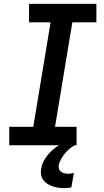

<svg xmlns="http://www.w3.org/2000/svg" viewBox="-20 -755 540 998"><path d="M28 0V-96H153L243 -639H131V-735H481V-639H356L266 -96H378V0ZM313 223Q297 223 281.5 220.5Q266 218 252 213Q238 208 225.5 200Q213 192 204.5 180Q196 168 193.5 153Q191 138 194 122Q199 92 217.5 65Q236 38 261 18Q286 -2 315 -14.5Q344 -27 374 -33L369 0Q353 8 340 19.5Q327 31 316 44.5Q305 58 296.5 73.5Q288 89 285 105Q284 115 287 124Q290 133 297.5 138Q305 143 314.5 145.5Q324 148 334 148Q341 148 348.5 147Q356 146 364 144L351 219Q342 221 332 222Q322 223 313 223Z"/></svg>

Font: Iosevka SS04
Style: Bold Italic
Weight: 700
Italic angle: -9°
Monospace: yes
Designer: Belleve Invis
Foundry: Belleve Invis
Version: Version 19.0.0; ttfautohint (v1.8.4)